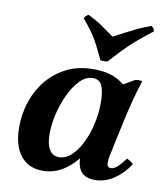

<svg xmlns="http://www.w3.org/2000/svg" viewBox="-82 -780 749 864"><g transform="rotate(10 292.5 -348.5)"><path d="M409 15Q357 15 339 -19.5Q321 -54 331 -100L343 -154L390 -258L393 -392L511 -460Q527 -463 543 -460Q529 -420 515.5 -367.5Q502 -315 492 -270L458 -110Q452 -82 453.5 -66Q455 -50 471 -50Q485 -50 500 -63.5Q515 -77 536 -105Q544 -101 551.5 -96.5Q559 -92 566 -85Q538 -41 497 -13Q456 15 409 15ZM170 15Q106 15 69.5 -30.5Q33 -76 33 -161Q33 -221 51.5 -277Q70 -333 106.5 -377.5Q143 -422 196 -448.5Q249 -475 319 -475Q384 -475 428.5 -451.5Q473 -428 492 -387L414 -329Q414 -267 396.5 -206Q379 -145 346 -95Q313 -45 268.5 -15Q224 15 170 15ZM232 -58Q263 -58 289.5 -83Q316 -108 335.5 -148.5Q355 -189 365.5 -237Q376 -285 376 -331Q376 -378 365 -406.5Q354 -435 322 -435Q290 -435 263 -407Q236 -379 215.5 -335.5Q195 -292 184 -244Q173 -196 173 -155Q173 -108 188 -83Q203 -58 232 -58ZM540 -712Q547 -708 550.5 -703Q554 -698 555 -689Q514 -658 483.5 -631.5Q453 -605 427 -578Q401 -551 373 -520Q356 -517 341 -520Q324 -556 310.5 -582.5Q297 -609 279.5 -634.5Q262 -660 234 -693Q240 -706 253 -712Q292 -693 317 -675.5Q342 -658 376 -634Q411 -652 433.5 -664Q456 -676 479.5 -687Q503 -698 540 -712Z"/></g></svg>

Font: Poltawski Nowy
Style: Bold Italic
Weight: 700
Italic angle: -12°
Designer: Adam Pótawski, Mateusz Machalski, Borys Kosmynka, Ania Wieluska
Foundry: Capitalics.wtf
Version: Version 1.001;gftools[0.9.25]